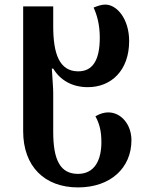

<svg xmlns="http://www.w3.org/2000/svg" viewBox="-20 -564 643 837"><path d="M320 253C462 253 553 168 553 47C553 -20 509 -74 452 -74C435 -74 416 -69 396 -57C414 -24 422 8 422 56C422 133 393 194 320 194C243 194 212 134 212 11V-160C212 -179 209 -214 206 -265H212C242 -215 294 -184 363 -184C465 -184 543 -257 543 -385C543 -481 490 -544 439 -544C423 -544 408 -539 388 -531C402 -501 415 -458 415 -400C415 -297 381 -253 321 -253C238 -253 212 -331 212 -450V-536H81V8C81 161 174 253 320 253Z"/></svg>

Font: Noto Serif Georgian SemiBold
Style: Regular
Weight: 600
Designer: Monotype Design Team, Akaki Razmadze
Foundry: Google LLC
Version: Version 2.003